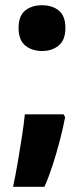

<svg xmlns="http://www.w3.org/2000/svg" viewBox="-20 -577 323 734"><path d="M51 -470Q51 -516 76 -536.5Q101 -557 141 -557Q180 -557 205 -536.5Q230 -516 230 -470Q230 -424 204.5 -403Q179 -382 141 -382Q102 -382 76.5 -403Q51 -424 51 -470ZM229 -129Q221 -87 208.5 -39Q196 9 181 55Q166 101 150 137H30Q39 95 47.5 45.5Q56 -4 63.5 -52.5Q71 -101 75 -140H223Z"/></svg>

Font: Noto Sans Lao UI SemCond ExtBd
Style: Regular
Weight: 800
Width: 4
Designer: Monotype Design Team
Foundry: Monotype Imaging Inc.
Version: Version 2.000; ttfautohint (v1.8.4.7-5d5b)